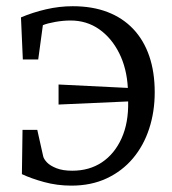

<svg xmlns="http://www.w3.org/2000/svg" viewBox="-20 -587 553 618"><path d="M209.5 10.5Q164 10.5 122 -1Q80 -12.5 50.5 -26.5L52.5 -169H100L119 -84Q121 -75 131.2 -64.2Q141.5 -53.5 161.8 -45.5Q182 -37.5 212.5 -37.5Q267.5 -37.5 308 -64.5Q348.5 -91.5 371.2 -141.5Q394 -191.5 392.5 -260.5L168.5 -250.5V-315L391.5 -304Q388 -367.5 363.5 -416.2Q339 -465 299 -493Q259 -521 207 -521Q183.5 -521 158 -516.5Q132.5 -512 118 -506L103 -395.5H53.5L47.5 -531Q85 -547 128 -557Q171 -567 214 -567Q277.5 -567 326.2 -548.2Q375 -529.5 409 -493.5Q443 -457.5 460.5 -406.2Q478 -355 478 -290Q478 -227.5 460.2 -173Q442.5 -118.5 407.8 -77.2Q373 -36 323.2 -12.8Q273.5 10.5 209.5 10.5Z"/></svg>

Font: Merriweather 24pt Light
Style: Regular
Weight: 300
Designer: Eben Sorkin
Foundry: Eben Sorkin
Version: Version 2.100